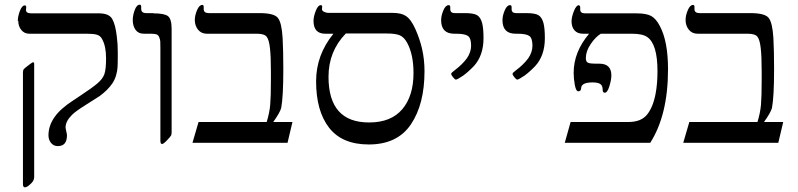

<svg xmlns="http://www.w3.org/2000/svg" viewBox="-20 -609 3407 820"><path d="M58 -520 56 -519Q56 -539 65 -562.5Q74 -586 86 -586Q92 -586 92 -578L91 -566Q91 -552 114 -552H403Q445 -552 459 -528.5Q473 -505 479 -452Q483 -421 483 -387Q483 -382 483 -373Q483 -337 482 -321.5Q481 -306 476 -288Q471 -270 460 -253Q440 -224 406 -199L351 -164Q303 -134 288 -119Q260 -91 260 -65Q260 -61 263 -48.5Q266 -36 266 -31Q266 15 227 15Q209 15 198 1.5Q187 -12 187 -31Q187 -72 213 -109Q238 -145 294 -181L324 -201Q374 -234 395 -252Q419 -272 426 -293Q433 -314 433 -360Q433 -412 416 -442Q409 -456 394.5 -460.5Q380 -465 352 -465H105Q84 -465 71 -481Q58 -497 58 -520ZM126 146V147Q126 164 110 177Q96 191 86 191Q78 191 78 177V-300Q78 -308 81 -313Q83 -316 100.5 -329.5Q118 -343 121 -343Q126 -343 126 -336Z M635 -553V-552Q682 -552 697.5 -540Q713 -528 713 -485V-43Q713 -33 709 -28Q705 -22 691.5 -8Q678 6 672 6Q665 6 665 -8Q665 -12 665 -14V-403Q665 -424 664.5 -432Q664 -440 660 -450Q656 -460 647.5 -462.5Q639 -465 623 -465H594Q571 -465 559 -481.5Q547 -498 547 -523Q547 -544 555.5 -566.5Q564 -589 577 -589Q583 -589 583 -580V-571Q583 -553 605 -553Z M812 -524Q812 -543 821.5 -565.5Q831 -588 844 -588Q850 -588 850 -579V-570Q850 -553 872 -553H1089Q1150 -553 1166.5 -533Q1183 -513 1187 -447Q1190 -393 1190 -313Q1190 -196 1181 -148Q1175 -127 1147 -88H1229L1208 1H802L828 -88H1119Q1131 -127 1134 -161.5Q1137 -196 1137 -269V-302Q1137 -368 1133 -403Q1129 -439 1119 -452Q1109 -465 1077 -465H863Q840 -465 826 -482Q812 -499 812 -524Z M1355 -569V-570Q1355 -563 1364 -558.5Q1373 -554 1382 -554H1656Q1694 -554 1713 -541Q1735 -527 1753.5 -486Q1772 -445 1782 -403Q1793 -356 1793 -305Q1793 -164 1735 -78Q1677 8 1555 8Q1441 8 1385.5 -63.5Q1330 -135 1330 -262Q1330 -374 1404 -465H1369Q1319 -465 1319 -520Q1319 -538 1328.5 -562.5Q1338 -587 1350 -587Q1356 -587 1356 -580ZM1556 -86H1557Q1650 -86 1698 -142.5Q1746 -199 1746 -297Q1746 -376 1719 -426Q1706 -450 1688 -458Q1670 -466 1631 -466H1457Q1383 -390 1383 -281Q1383 -86 1556 -86Z M1896 -587Q1903 -587 1903 -579V-570Q1903 -553 1922 -553H1966Q2002 -553 2017 -544.5Q2032 -536 2039 -511Q2045 -488 2045 -446Q2045 -372 2004 -327Q1979 -301 1958 -286Q1933 -269 1927 -269Q1923 -269 1915 -279Q1907 -289 1907 -293Q1907 -297 1911 -300L1922 -309Q1955 -334 1974 -360Q1992 -386 1992 -414Q1992 -446 1978.5 -455.5Q1965 -465 1927 -465H1920Q1864 -465 1864 -523Q1864 -542 1873.5 -564.5Q1883 -587 1896 -587Z M2158 -587Q2165 -587 2165 -579V-570Q2165 -553 2184 -553H2228Q2264 -553 2279 -544.5Q2294 -536 2301 -511Q2307 -488 2307 -446Q2307 -372 2266 -327Q2241 -301 2220 -286Q2195 -269 2189 -269Q2185 -269 2177 -279Q2169 -289 2169 -293Q2169 -297 2173 -300L2184 -309Q2217 -334 2236 -360Q2254 -386 2254 -414Q2254 -446 2240.5 -455.5Q2227 -465 2189 -465H2182Q2126 -465 2126 -523Q2126 -542 2135.5 -564.5Q2145 -587 2158 -587Z M2453 -587 2452 -586Q2458 -586 2458 -577V-568Q2458 -552 2479 -552H2698Q2741 -552 2761.5 -540.5Q2782 -529 2798 -498Q2833 -433 2833 -313Q2833 -118 2757 1H2392L2417 -88H2664Q2718 -88 2743.5 -119.5Q2769 -151 2780 -209Q2788 -252 2788 -305Q2788 -421 2744 -451Q2724 -465 2678 -465H2546Q2523 -451 2502.5 -420.5Q2482 -390 2482 -361Q2482 -345 2491.5 -341Q2501 -337 2524 -337H2540Q2591 -337 2591 -287Q2591 -268 2582.5 -240.5Q2574 -213 2563 -213Q2554 -213 2554 -225Q2554 -243 2544 -250Q2534 -257 2511 -257Q2462 -257 2462 -232Q2461 -219 2450 -219Q2440 -219 2435 -246Q2430 -273 2430 -298Q2430 -387 2496 -465H2470Q2446 -465 2433.5 -479.5Q2421 -494 2421 -518Q2421 -536 2431 -561.5Q2441 -587 2453 -587Z M2908 -524Q2908 -543 2917.5 -565.5Q2927 -588 2940 -588Q2946 -588 2946 -579V-570Q2946 -553 2968 -553H3185Q3246 -553 3262.5 -533Q3279 -513 3283 -447Q3286 -393 3286 -313Q3286 -196 3277 -148Q3271 -127 3243 -88H3325L3304 1H2898L2924 -88H3215Q3227 -127 3230 -161.5Q3233 -196 3233 -269V-302Q3233 -368 3229 -403Q3225 -439 3215 -452Q3205 -465 3173 -465H2959Q2936 -465 2922 -482Q2908 -499 2908 -524Z"/></svg>

Font: Libra Serif Modern
Style: Regular
Weight: 400
Designer: Stefan Peev, Context Ltd
Foundry: Stefan Peev, Context Ltd
Version: Version 1.000